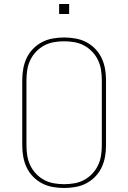

<svg xmlns="http://www.w3.org/2000/svg" viewBox="-20 -930 640 958"><path d="M300 8Q272 8 243.5 3Q215 -2 190 -15Q165 -28 145 -48.5Q125 -69 113 -94.5Q101 -120 96 -148Q91 -176 91 -205V-530Q91 -559 96 -587Q101 -615 113 -640.5Q125 -666 145 -686.5Q165 -707 190 -720Q215 -733 243.5 -738Q272 -743 300 -743Q328 -743 356.5 -738Q385 -733 410 -720Q435 -707 455 -686.5Q475 -666 487 -640.5Q499 -615 504 -587Q509 -559 509 -530V-205Q509 -176 504 -148Q499 -120 487 -94.5Q475 -69 455 -48.5Q435 -28 410 -15Q385 -2 356.5 3Q328 8 300 8ZM300 -11Q326 -11 351.5 -15.5Q377 -20 399.5 -32Q422 -44 440 -63Q458 -82 469 -105Q480 -128 484 -153.5Q488 -179 488 -205V-530Q488 -556 484 -581.5Q480 -607 469 -630Q458 -653 440 -672Q422 -691 399.5 -703Q377 -715 351.5 -719.5Q326 -724 300 -724Q274 -724 248.5 -719.5Q223 -715 200.5 -703Q178 -691 160 -672Q142 -653 131 -630Q120 -607 116 -581.5Q112 -556 112 -530V-205Q112 -179 116 -153.5Q120 -128 131 -105Q142 -82 160 -63Q178 -44 200.5 -32Q223 -20 248.5 -15.5Q274 -11 300 -11ZM275 -860V-910H325V-860Z"/></svg>

Font: Iosevka SS04 Thin Extended
Style: Regular
Weight: 100
Width: 7
Monospace: yes
Designer: Belleve Invis
Foundry: Belleve Invis
Version: Version 19.0.0; ttfautohint (v1.8.4)